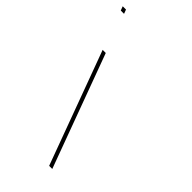

<svg xmlns="http://www.w3.org/2000/svg" viewBox="-422 -819 870 870"><g transform="rotate(45 13.0 -383.5)"><path d="M-171.8 -737H-181.8L-189.2 -757H-179.2H-178.2H-168.2L-160.8 -737H-170.8ZM-110.2 -543 -113.9 -553H-93.9L-90.2 -543L102.6 -20L106.3 -10H86.3L82.6 -20Z"/></g></svg>

Font: Nordica Plus
Style: NordicaClassicUltraLightOpObl
Weight: 300
Version: Version 1